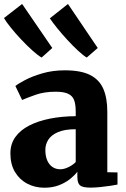

<svg xmlns="http://www.w3.org/2000/svg" viewBox="-30 -910 618 942"><path d="M187.5 11Q142 11 104 -8.8Q66 -28.5 43.5 -66.2Q21 -104 21 -157.5Q21 -203.5 45.2 -237.5Q69.5 -271.5 113.2 -294Q157 -316.5 215.2 -328Q273.5 -339.5 341.5 -340V-363Q341.5 -396.5 334 -417.8Q326.5 -439 305.2 -449.5Q284 -460 243.5 -460Q187 -460 144.8 -445Q102.5 -430 78.5 -419.5L45.5 -488Q58.5 -499 93 -517.2Q127.5 -535.5 177.8 -550.2Q228 -565 288.5 -565Q366.5 -565 411.8 -542.2Q457 -519.5 476.8 -474.5Q496.5 -429.5 496.5 -361.5V-65L546.5 -64V-4.5Q535 -2 512 1.5Q489 5 462.2 7.8Q435.5 10.5 414 10.5Q375.5 10.5 362.5 -0.5Q349.5 -11.5 349.5 -43V-67.5Q337.5 -51 314.8 -32.5Q292 -14 260 -1.5Q228 11 187.5 11ZM266 -79.5Q284 -79.5 305.5 -89.8Q327 -100 341.5 -115V-276Q287.5 -276 254.5 -261.8Q221.5 -247.5 207 -224.5Q192.5 -201.5 192.5 -174.5Q192.5 -144.5 201.5 -123.5Q210.5 -102.5 227 -91Q243.5 -79.5 266 -79.5ZM173.5 -628Q156 -638 129 -662.2Q102 -686.5 73.8 -716.5Q45.5 -746.5 22.8 -774.8Q0 -803 -10.5 -821.5L78.5 -890.5L226.5 -674.5L174.5 -628ZM395 -628Q378 -638 352.8 -661.5Q327.5 -685 300.5 -714.2Q273.5 -743.5 250.5 -772Q227.5 -800.5 214.5 -820L303.5 -890.5L449.5 -674.5L396 -628Z"/></svg>

Font: Merriweather 28pt Black
Style: Regular
Weight: 900
Version: Version 2.100